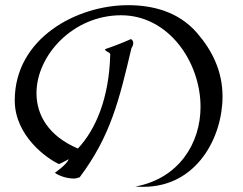

<svg xmlns="http://www.w3.org/2000/svg" viewBox="-20 -681 941 742"><path d="M840 -308C840 -406 800 -486 742 -553C670 -637 568 -661 475 -661C276 -661 37 -533 37 -293C37 -154 165 -66 208 -47C214 -48 237 -62 246 -66C235 -42 195 -16 192 -13C211 0 240 9 266 9C272 9 280 7 288 4C408 -156 441 -296 488 -495C492 -501 495 -508 495 -514C495 -521 492 -527 486 -530C453 -515 413 -500 386 -491C386 -481 406 -480 406 -471C402 -301 349 -179 281 -107C168 -155 121 -236 121 -321C121 -467 262 -622 448 -622C632 -622 755 -441 755 -268C755 -127 671 9 503 40C513 41 524 41 534 41C741 41 840 -151 840 -308Z"/></svg>

Font: XITS
Style: Regular
Weight: 400
Designer: MicroPress Inc., with final additions and corrections provided by Coen Hoffman, Elsevier (retired)
Version: Version 1.302